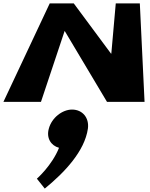

<svg xmlns="http://www.w3.org/2000/svg" viewBox="-34 -597 880 1125"><path d="M344.5 -415H345.5L593 0H813L785.3 -577H644.3L618.3 -283H616.3L398.3 -577H257.3L-14 0H206ZM388.1 45C449.1 45 489.8 93 481 157C461.8 289 344.8 413 228.3 508L182.1 450C182.1 450 271.1 372 311.8 269C263.8 256 236.7 211 252 157C268.8 93 331.1 45 388.1 45Z"/></svg>

Font: Hussar Milosc
Style: Obl
Weight: 700
Foundry: Cannot Into Space Fonts
Version: Version 1.02